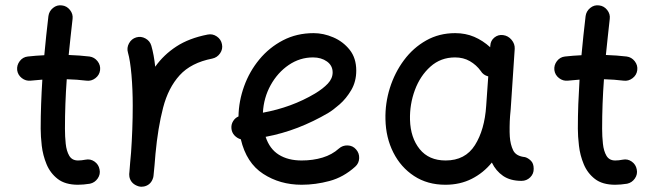

<svg xmlns="http://www.w3.org/2000/svg" viewBox="-20 -660 2469 726"><path d="M358.4 -394.5Q356 -376 340.6 -364.3Q325.2 -352.5 306.6 -355Q271.5 -359.4 232.4 -360.4Q229 -314 227.3 -267.3Q225.6 -220.7 225.6 -173.3Q225.6 -144 228.5 -116.5Q231.4 -88.9 241.9 -71Q252.4 -53.2 274.9 -53.2Q288.1 -53.2 303.2 -56.2Q321.8 -60.1 337.4 -49.1Q353 -38.1 356.4 -19.5Q360.4 -1 349.4 14.9Q338.4 30.8 319.8 34.7Q307.6 36.6 296.4 37.6Q285.2 38.6 274.9 38.6Q226.6 38.6 198.2 16.6Q169.9 -5.4 156 -39.1Q142.1 -72.8 137.9 -108.9Q133.8 -145 133.8 -173.3Q133.8 -220.2 135.5 -266.6Q137.2 -313 140.1 -358.9Q117.7 -357.4 96.2 -355Q77.6 -353 62.5 -364.7Q47.4 -376.5 44.9 -395Q43 -413.6 54.7 -429Q66.4 -444.3 85 -446.3Q115.2 -449.7 147.5 -451.2Q150.9 -488.3 154.8 -525.4Q158.7 -562.5 163.1 -599.1Q165.5 -617.7 180.4 -629.9Q195.3 -642.1 213.9 -639.6Q232.4 -637.7 244.6 -622.3Q256.8 -606.9 254.4 -588.4Q250.5 -554.2 246.8 -520Q243.2 -485.8 239.7 -452.1Q281.2 -450.7 318.4 -446.3Q336.9 -443.8 348.9 -428.5Q360.8 -413.1 358.4 -394.5Z M510.3 45.9Q503.4 44.9 497.1 42Q474.1 32.2 469.2 8.3Q469.2 7.8 469.2 7.3Q469.2 6.8 469.2 6.3Q468.3 1 468.8 -4.9Q468.8 -6.3 469.2 -7.8Q470.7 -26.9 472.2 -45.9Q473.6 -64.9 475.6 -83.5Q478.5 -125 480.2 -170.2Q481.9 -215.3 481.9 -259.8Q481.9 -322.3 477.1 -377.2Q472.2 -432.1 463.9 -460.9Q458.5 -479 467.8 -496.1Q477.1 -513.2 495.1 -518.6Q513.2 -523.9 530 -514.6Q546.9 -505.4 552.2 -487.3Q557.1 -470.2 560.8 -450.2Q564.5 -430.2 566.9 -407.7Q598.6 -452.6 646.7 -484.1Q694.8 -515.6 765.1 -529.3Q783.7 -533.2 799.8 -522.2Q815.9 -511.2 819.3 -492.7Q823.2 -474.6 812.3 -458.5Q801.3 -442.4 782.7 -438.5Q702.6 -422.9 659.4 -375.5Q616.2 -328.1 596.7 -252.7Q577.1 -177.2 567.9 -78.1Q564.5 -33.2 560.5 4.4Q560.1 10.3 557.6 16.1Q557.6 16.1 557.6 16.6Q557.1 17.1 557.1 17.6Q547.9 40.5 523.4 45.4Q522.5 45.4 522 45.4Q522 45.4 521.5 45.4Q516.1 46.4 510.3 45.9Z M1323.2 -29.8Q1278.8 10.3 1225.8 24.4Q1172.9 38.6 1120.6 38.6Q1038.6 38.6 975.1 -2.7Q911.6 -43.9 890.6 -133.3Q876.5 -137.2 866.2 -148.4Q856 -159.7 855 -175.3Q854 -189.9 861.6 -202.1Q869.1 -214.4 881.8 -219.7Q882.8 -277.8 903.1 -334Q923.3 -390.1 960.7 -435.3Q998 -480.5 1050 -507.6Q1102.1 -534.7 1166 -534.7Q1203.1 -534.7 1240.2 -518.8Q1277.3 -502.9 1302.2 -471.7Q1327.1 -440.4 1327.1 -393.1Q1327.1 -351.6 1308.1 -319.3Q1289.1 -287.1 1264.2 -265.4Q1239.3 -243.7 1221.2 -232.9Q1165.5 -200.2 1106.2 -177.2Q1046.9 -154.3 984.4 -142.6Q999.5 -96.7 1034.4 -75Q1069.3 -53.2 1120.6 -53.2Q1163.6 -53.2 1199.7 -64.2Q1235.8 -75.2 1261.2 -98.1Q1275.4 -110.8 1294.7 -110.1Q1314 -109.4 1326.2 -95.2Q1338.9 -81.1 1338.1 -61.8Q1337.4 -42.5 1323.2 -29.8ZM1163.6 -442.9Q1113.8 -442.9 1071.8 -414.3Q1029.8 -385.7 1003.4 -338.1Q977.1 -290.5 974.1 -233.9Q1083 -253.9 1170.9 -306.2Q1201.7 -324.7 1219.7 -344Q1237.8 -363.3 1237.8 -386.2Q1237.8 -412.1 1216.3 -427.5Q1194.8 -442.9 1163.6 -442.9Z M1952.1 23.9Q1909.7 23.9 1882.3 5.1Q1855 -13.7 1839.8 -45.4Q1808.1 -6.3 1763.9 16.1Q1719.7 38.6 1664.1 38.6Q1596.2 38.6 1545.9 5.6Q1495.6 -27.3 1467.3 -83.3Q1439 -139.2 1437.5 -208.5Q1436 -269.5 1454.3 -327.6Q1472.7 -385.7 1507.6 -432.6Q1542.5 -479.5 1591.6 -507.1Q1640.6 -534.7 1701.2 -534.7Q1740.2 -534.7 1772.9 -520.8Q1805.7 -506.8 1833.5 -481.4L1834 -487.8Q1835 -506.3 1849.4 -518.1Q1863.8 -529.8 1882.3 -527.3Q1901.4 -524.9 1914.3 -509.5Q1927.2 -494.1 1926.3 -475.6L1911.1 -247.1Q1910.2 -233.9 1908.7 -221.2Q1907.2 -201.7 1907 -180.2Q1906.7 -158.7 1907.7 -143.6Q1909.7 -113.8 1920.4 -91.6Q1931.2 -69.3 1965.3 -65.9Q1977.1 -62.5 1987.5 -52.2Q1998 -42 1998 -22Q1998.5 -2.9 1984.9 10.5Q1971.2 23.9 1952.1 23.9ZM1665 -53.2Q1739.3 -53.2 1775.9 -111.3Q1812.5 -169.4 1818.4 -259.8L1826.2 -371.1Q1807.1 -376 1797.9 -391.6Q1781.2 -414.6 1756.8 -428.7Q1732.4 -442.9 1700.7 -442.9Q1646.5 -442.9 1607.7 -408.2Q1568.8 -373.5 1548.8 -319.6Q1528.8 -265.6 1530.3 -207Q1532.2 -139.2 1566.9 -96.2Q1601.6 -53.2 1665 -53.2Z M2389.6 -394.5Q2387.2 -376 2371.8 -364.3Q2356.4 -352.5 2337.9 -355Q2302.7 -359.4 2263.7 -360.4Q2260.3 -314 2258.5 -267.3Q2256.8 -220.7 2256.8 -173.3Q2256.8 -144 2259.8 -116.5Q2262.7 -88.9 2273.2 -71Q2283.7 -53.2 2306.2 -53.2Q2319.3 -53.2 2334.5 -56.2Q2353 -60.1 2368.7 -49.1Q2384.3 -38.1 2387.7 -19.5Q2391.6 -1 2380.6 14.9Q2369.6 30.8 2351.1 34.7Q2338.9 36.6 2327.6 37.6Q2316.4 38.6 2306.2 38.6Q2257.8 38.6 2229.5 16.6Q2201.2 -5.4 2187.3 -39.1Q2173.3 -72.8 2169.2 -108.9Q2165 -145 2165 -173.3Q2165 -220.2 2166.7 -266.6Q2168.5 -313 2171.4 -358.9Q2148.9 -357.4 2127.4 -355Q2108.9 -353 2093.8 -364.7Q2078.6 -376.5 2076.2 -395Q2074.2 -413.6 2085.9 -429Q2097.7 -444.3 2116.2 -446.3Q2146.5 -449.7 2178.7 -451.2Q2182.1 -488.3 2186 -525.4Q2189.9 -562.5 2194.3 -599.1Q2196.8 -617.7 2211.7 -629.9Q2226.6 -642.1 2245.1 -639.6Q2263.7 -637.7 2275.9 -622.3Q2288.1 -606.9 2285.6 -588.4Q2281.7 -554.2 2278.1 -520Q2274.4 -485.8 2271 -452.1Q2312.5 -450.7 2349.6 -446.3Q2368.2 -443.8 2380.1 -428.5Q2392.1 -413.1 2389.6 -394.5Z"/></svg>

Font: Mikhak Medium
Style: Regular
Weight: 500
Designer: Amin Abedi
Version: Version 3.3